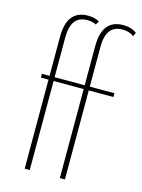

<svg xmlns="http://www.w3.org/2000/svg" viewBox="-129 -949 755 1023"><g transform="rotate(15 248.0 -437.5)"><path d="M69 -512H111V-727Q111 -875 227 -875Q264 -875 290 -860L278 -840Q258 -851 229 -851Q139 -851 139 -732V-512H305V-727Q305 -875 421 -875Q467 -875 496 -852L486 -831Q463 -851 423 -851Q333 -851 333 -732V-512H469V-491H333V0H305V-491H139V0H111V-491H69Z"/></g></svg>

Font: Spartan MB
Style: Regular
Weight: 250
Designer: Matt Bailey
Foundry: Matt Bailey
Version: Version 1.000